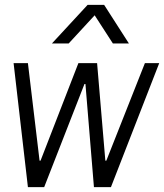

<svg xmlns="http://www.w3.org/2000/svg" viewBox="-20 -771 676 791"><path d="M95 0 36 -511H95L143 -109H147L303 -511H380L414 -109H418L577 -511H636L437 0H367L332 -425H328L162 0ZM194 -592 341 -751H409L511 -592H445L370 -708L263 -592Z"/></svg>

Font: Chivo Mono Medium ExtraLight
Style: Italic
Weight: 250
Italic angle: -8.05°
Monospace: yes
Version: Version 1.008